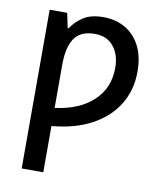

<svg xmlns="http://www.w3.org/2000/svg" viewBox="-87 -618 775 928"><g transform="rotate(10 300.5 -154.5)"><path d="M346 -549Q406 -549 453 -522Q500 -495 526.5 -443.5Q553 -392 553 -317Q553 -227 509.5 -156Q466 -85 384.5 -41Q303 3 189 13V240H83V-539H169L184 -467H189Q211 -501 248 -525Q285 -549 346 -549ZM319 -462Q249 -462 219 -418Q189 -374 189 -287V-76Q308 -91 376 -154.5Q444 -218 444 -317Q444 -381 411.5 -421.5Q379 -462 319 -462Z"/></g></svg>

Font: Noto Sans Medium
Style: Regular
Weight: 500
Designer: Monotype Design Team
Foundry: Monotype Imaging Inc.
Version: Version 2.007